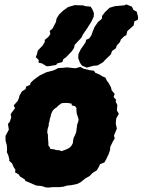

<svg xmlns="http://www.w3.org/2000/svg" viewBox="-20 -827 645 869"><path d="M198 22 187 21 169 15 145 13 128 6 117 1 95 -8 92 -15 71 -28 64 -38 48 -47 50 -58 40 -74 35 -87 22 -99V-107L17 -126L11 -138L12 -150L11 -169L5 -191V-212L20 -240L16 -266L25 -277L31 -297L28 -310L38 -324L48 -337L42 -350L60 -370L66 -384L68 -394L79 -413L96 -424L98 -435L116 -443L119 -453L133 -466L159 -485L169 -490L190 -500L221 -508L226 -510L244 -519L263 -520L284 -522L321 -518L344 -524L358 -516L388 -509L405 -507L412 -497L432 -489L444 -481L457 -476L464 -461L472 -451L483 -430L485 -419L499 -402L494 -388L506 -375L503 -368L511 -352L509 -327L518 -312L506 -291L504 -267L509 -245L496 -214L499 -200L491 -187L479 -162L478 -148L472 -130L462 -109L453 -92L433 -84L428 -73L418 -56L400 -45L385 -30L367 -20L357 -12L343 -1L328 6L303 11L283 13L267 18L248 20H219ZM259 -143 278 -150 289 -155 298 -161 305 -170 310 -180 311 -192 313 -202 316 -208 321 -219 325 -229 326 -239 328 -252 329 -263 333 -273 336 -285 331 -303 328 -310 326 -326V-337L324 -342L318 -347L305 -350L304 -358L286 -361H272L259 -360L244 -349L235 -340L227 -335L219 -327L215 -319L211 -310L209 -299L206 -291L204 -279L201 -269L200 -257L195 -241L194 -227L197 -216V-204L198 -192L199 -179V-168L205 -161L208 -153L225 -151L234 -148L248 -147ZM373 -521 351 -530 342 -543 334 -564 335 -582 345 -603 367 -635 370 -647 384 -653 393 -666 399 -683 408 -705 424 -728 441 -742 442 -755 455 -772 476 -792 500 -799 543 -803 552 -807 577 -797 584 -782 599 -774 605 -750 604 -738 588 -730 585 -712 556 -686 552 -668 542 -663 527 -648 523 -637 508 -620 505 -609 487 -596 482 -581 455 -555 446 -545 422 -531 402 -529ZM155 -556 142 -568 147 -581 151 -598 173 -621 183 -638 182 -646 199 -660 208 -673 205 -687 218 -698 233 -727 236 -743 248 -762 266 -779 288 -795 319 -804 340 -803H354L367 -799L390 -797L398 -785L405 -768L404 -751L393 -728L374 -698L356 -672L348 -656L318 -624L315 -610L305 -595L278 -567L267 -560L262 -546L239 -540L234 -533L205 -528L191 -527L170 -540L155 -543Z"/></svg>

Font: Winky Rough ExtraBold
Style: Italic
Weight: 800
Italic angle: -8.97852°
Designer: Simon Atzbach
Foundry: typofactur
Version: Version 1.206; ttfautohint (v1.8.4.7-5d5b)